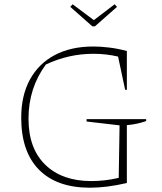

<svg xmlns="http://www.w3.org/2000/svg" viewBox="-20 -870 755 896"><path d="M400 6Q245 6 162 -78Q79 -162 79 -321Q79 -424 119.5 -498.5Q160 -573 235.5 -613Q311 -653 416 -653Q450 -653 490.5 -648Q531 -643 572 -632V-451H564L531 -606Q475 -619 416 -619Q300 -619 194 -569Q113 -459 113 -316Q113 -177 191.5 -101Q270 -25 406 -25Q436 -25 468 -28.5Q500 -32 534 -40L538 -285L384 -303V-314H662V-305Q642 -298 619.5 -293Q597 -288 572 -286V-16Q478 6 400 6ZM411 -747 308 -838 319 -850 418 -776 515 -850 526 -838 423 -747Z"/></svg>

Font: Piazzolla Thin
Style: Regular
Weight: 100
Designer: Juan Pablo del Peral
Foundry: Huerta Tipografica
Version: Version 1.330